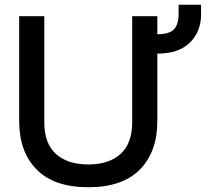

<svg xmlns="http://www.w3.org/2000/svg" viewBox="-20 -767 878 802"><path d="M349.1 15.1Q206.1 15.1 133.1 -58.8Q60.1 -132.8 60.1 -261.2V-699.2H165V-256.8Q165 -168 213.6 -124Q262.2 -80.1 349.1 -80.1Q435.1 -80.1 483.6 -124Q532.2 -168 532.2 -256.8V-699.2H637.2V-624Q686.5 -624 706.3 -644Q726.1 -664.1 726.1 -710.9V-747.1H819.8V-706.1Q819.8 -635.3 773.2 -589.1Q726.6 -543 637.2 -543V-261.2Q637.2 -132.8 564.2 -58.8Q491.2 15.1 349.1 15.1Z"/></svg>

Font: Prompt
Style: Regular
Weight: 400
Designer: Katatrad Team
Foundry: CadsonDemak
Version: Version 1.000;PS 001.000;hotconv 1.0.88;makeotf.lib2.5.64775